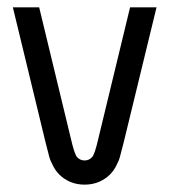

<svg xmlns="http://www.w3.org/2000/svg" viewBox="-20 -498 462 524"><path d="M86.9 -478 173.8 -118.2Q183.1 -78.1 189.9 -69.8Q198.2 -60.1 210.9 -60.1Q223.6 -60.1 231.9 -69.8Q238.8 -78.1 248 -118.2L335 -478H407.2L317.9 -110.8Q310.1 -79.6 307.1 -69.1Q304.2 -58.6 295.7 -42.7Q287.1 -26.9 273.9 -16.1Q247.1 5.9 210.9 5.9Q174.8 5.9 147.9 -16.1Q134.8 -26.9 126.2 -42.7Q117.7 -58.6 114.7 -69.1Q111.8 -79.6 104 -110.8L15.1 -478ZM407.2 -478Z"/></svg>

Font: Gidolinya
Style: Regular
Weight: 400
Version: Version 1.0.3